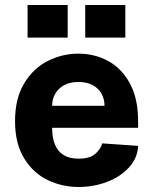

<svg xmlns="http://www.w3.org/2000/svg" viewBox="-20 -730 611 766"><path d="M40 -247Q40 -337 76.5 -397.5Q113 -458 171 -487Q229 -516 293 -516Q356 -516 410 -487.5Q464 -459 497.5 -398.5Q531 -338 531 -247V-220H188Q188 -180 199.5 -152.5Q211 -125 234.5 -111Q258 -97 293 -97Q339 -97 360.5 -116.5Q382 -136 388 -158L531 -148Q529 -100 495 -62.5Q461 -25 407.5 -4.5Q354 16 293 16Q228 16 170.5 -11.5Q113 -39 76.5 -98Q40 -157 40 -247ZM293 -403Q259 -403 235.5 -390Q212 -377 200 -355.5Q188 -334 188 -308H397Q397 -334 385.5 -355.5Q374 -377 350.5 -390Q327 -403 293 -403ZM320 -710H480V-580H320ZM90 -710H250V-580H90Z"/></svg>

Font: Uncut Sans VF
Style: Regular
Weight: 400
Designer: Kasper Nordkvist
Foundry: Uncut Type
Version: Version 1.100;FEAKit 1.0